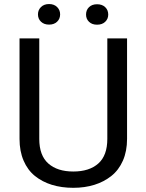

<svg xmlns="http://www.w3.org/2000/svg" viewBox="-20 -896 706 926"><path d="M74.2 -226.1V-710.9H169.4V-226.1Q169.4 -146 213.1 -107.4Q256.8 -68.8 333.5 -68.8Q410.6 -68.8 454.1 -107.4Q497.6 -146 497.6 -226.1V-710.9H592.8V-226.1Q592.8 -167 572.8 -121.3Q552.7 -75.7 517.1 -47.4Q481.4 -19 435.1 -4.6Q388.7 9.8 333.5 9.8Q276.9 9.8 230.2 -4.6Q183.6 -19 148.4 -47.4Q113.3 -75.7 93.8 -121.3Q74.2 -167 74.2 -226.1ZM163.1 -826.7Q163.1 -847.7 177.7 -862.1Q192.4 -876.5 216.8 -876.5Q240.7 -876.5 255.4 -862.1Q270 -847.7 270 -826.7Q270 -805.2 255.4 -791.3Q240.7 -777.3 216.8 -777.3Q192.4 -777.3 177.7 -791.3Q163.1 -805.2 163.1 -826.7ZM395 -825.7Q395 -847.7 409.4 -861.6Q423.8 -875.5 448.2 -875.5Q472.7 -875.5 487.3 -861.6Q502 -847.7 502 -825.7Q502 -804.7 487.3 -790.8Q472.7 -776.9 448.2 -776.9Q423.8 -776.9 409.4 -790.8Q395 -804.7 395 -825.7Z"/></svg>

Font: Bert Sans Medium
Style: Regular
Weight: 500
Designer: Christian Robertson, Adam Twardoch, & Cristiano Sobral
Foundry: Google
Version: Version 12.135;January 10, 2020;FontCreator 12.0.0.2547 64-b